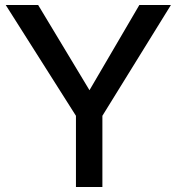

<svg xmlns="http://www.w3.org/2000/svg" viewBox="-20 -749 707 769"><path d="M390.1 -285.2V0H284.2V-285.2L2.9 -729H132.8L338.4 -387.7L538.1 -729H664.6Z"/></svg>

Font: SolaimanLipi
Style: Bold
Weight: 700
Designer: Solaiman Karim
Foundry: Al Mamun Sumon
Version: Version 2.000